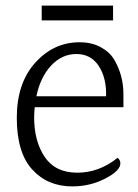

<svg xmlns="http://www.w3.org/2000/svg" viewBox="-20 -651 492 686"><path d="M421 -268H104Q102 -244 102 -232Q102 -146 140 -90Q178 -34 256 -34Q334 -34 400 -87Q410 -80 410 -67Q410 -41 356 -13Q302 15 238 15Q150 15 95 -45.5Q40 -106 40 -230Q40 -354 106 -427Q172 -500 264 -500Q307 -500 339 -483Q371 -466 388 -438Q421 -382 421 -314ZM110 -307H359Q361 -372 333 -415Q305 -458 253 -458Q201 -458 162.5 -416.5Q124 -375 110 -307ZM384 -631V-578H129V-631Z"/></svg>

Font: Karma Light
Style: Regular
Weight: 300
Designer: Joana Correia
Foundry: Indian Type Foundry
Version: Version 1.202;PS 1.0;hotconv 1.0.78;makeotf.lib2.5.61930; tt